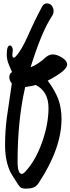

<svg xmlns="http://www.w3.org/2000/svg" viewBox="-20 -791 417 1136"><path d="M53 -466Q53 -450 62 -450Q66 -450 71 -455Q106 -490 146 -581Q186 -672 227 -748Q238 -771 257 -771Q276 -771 286.5 -757Q297 -743 297 -725.5Q297 -708 287 -695Q226 -603 161 -393Q204 -409 252 -453Q271 -469 293.5 -469Q316 -469 346.5 -450.5Q377 -432 377 -409.5Q377 -387 337.5 -359Q298 -331 262 -314Q305 -257 324.5 -205Q344 -153 344 -87Q344 87 208 293Q194 313 176.5 319Q159 325 135.5 325Q112 325 103.5 319Q95 313 87.5 301Q80 289 65.5 267Q51 245 44 232Q10 165 10 68Q10 -14 20 -92Q34 -190 50 -297Q35 -315 35 -334.5Q35 -354 51 -365Q27 -419 23.5 -435.5Q20 -452 20 -468Q20 -522 39 -522Q46 -522 51 -512.5Q56 -503 56 -495ZM192 -288Q160 -280 129 -276Q84 -80 84 164Q84 238 109 238Q118 238 130 224Q190 160 228.5 52Q267 -56 267 -152.5Q267 -249 192 -288Z"/></svg>

Font: Ma Shan Zheng
Style: Regular
Weight: 400
Designer: ZhongQi
Foundry: ZhongQi
Version: Version 2.001